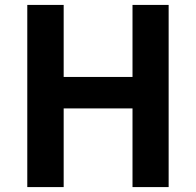

<svg xmlns="http://www.w3.org/2000/svg" viewBox="-20 -761 797 781"><path d="M91 0V-741H239V-448H519V-741H666V0H519V-320H239V0Z"/></svg>

Font: Noto Sans KR
Style: Bold
Weight: 700
Designer: Ryoko NISHIZUKA  (kana, bopomofo & ideographs); Paul D. Hunt (Latin, Greek & Cyrillic); Sandoll Communications , Soo-you
Foundry: Adobe
Version: Version 2.004-H2;hotconv 1.0.118;makeotfexe 2.5.65603